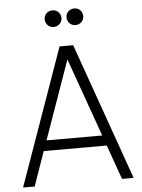

<svg xmlns="http://www.w3.org/2000/svg" viewBox="-60 -959 742 1006"><g transform="rotate(-5 311.0 -456.0)"><path d="M253.5 -824C278.5 -824 298 -843.5 298 -867.5C298 -892.5 278.5 -911.5 253.5 -911.5C228.5 -911.5 209.5 -892.5 209.5 -867.5C209.5 -843.5 228.5 -824 253.5 -824ZM368.5 -824C393.5 -824 412.5 -843.5 412.5 -867.5C412.5 -892.5 393.5 -911.5 368.5 -911.5C343.5 -911.5 324.5 -892.5 324.5 -867.5C324.5 -843.5 343.5 -824 368.5 -824ZM275 -720 20 0H81L144.5 -181H476L540.5 0H601.5L346.5 -720ZM164 -235.5 310 -648.5 457 -235.5Z"/></g></svg>

Font: Hauora Light
Style: Regular
Weight: 300
Designer: Wayne Shih
Foundry: WCYS
Version: Version 1.001;hotconv 1.0.109;makeotfexe 2.5.65596